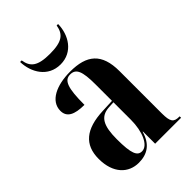

<svg xmlns="http://www.w3.org/2000/svg" viewBox="-227 -846 947 947"><g transform="rotate(-45 246.5 -373.0)"><path d="M233 -606C319 -606 364 -681 365 -756H355C346 -704 319 -680 233 -680C147 -680 119 -704 111 -756H100C102 -681 146 -606 233 -606ZM163 10C222 10 265 -17 284 -85H286V0H467V-10H464C426 -10 415 -24 415 -83V-377C415 -502 356 -548 241 -548C146 -548 70 -513 70 -445C70 -401 105 -382 175 -382C175 -500 190 -538 231 -538C271 -538 285 -508 285 -414V-300L218 -297C96 -292 36 -243 36 -144C36 -42 92 10 163 10ZM214 -19C182 -19 168 -48 168 -149C168 -243 190 -284 251 -288L285 -290V-168C285 -87 256 -19 214 -19Z"/></g></svg>

Font: Noto Serif Display ExtraCondensed
Style: Bold
Weight: 700
Width: 2
Designer: Monotype Design Team
Foundry: Monotype Imaging Inc.
Version: Version 2.009